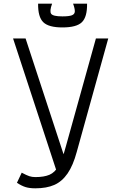

<svg xmlns="http://www.w3.org/2000/svg" viewBox="-20 -1009 640 1043"><path d="M172 14Q141 14 119.5 7.5Q98 1 72 -16L98 -71Q124 -57 139 -52Q154 -47 172 -47Q219 -47 248.5 -59.5Q278 -72 298.5 -107.5Q319 -143 337 -211L501 -800H568L397 -184Q377 -110 347 -66.5Q317 -23 275 -4.5Q233 14 172 14ZM295 -56 51 -800H119L340 -126ZM319 -860Q244 -860 215 -888.5Q186 -917 187 -989H263Q248 -948 258 -934Q268 -920 319 -920Q355 -920 370.5 -926Q386 -932 386.5 -947Q387 -962 377 -989H453Q454 -917 425 -888.5Q396 -860 319 -860Z"/></svg>

Font: Victor Mono Light
Style: Regular
Weight: 300
Monospace: yes
Designer: Rune Bjørnerås
Version: Version 1.561;gftools[0.9.30]